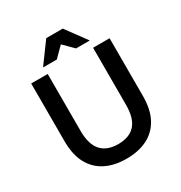

<svg xmlns="http://www.w3.org/2000/svg" viewBox="-206 -1049 1142 1209"><g transform="rotate(-30 365.0 -444.5)"><path d="M365 11Q278 11 214 -21Q150 -53 115 -117.5Q80 -182 80 -280V-700H200V-287Q200 -188 242 -141.5Q284 -95 365 -95Q447 -95 488.5 -141.5Q530 -188 530 -286V-700H650V-280Q650 -182 615 -117.5Q580 -53 516 -21Q452 11 365 11ZM195 -750 305 -900H425L535 -750H435L365 -820L295 -750Z"/></g></svg>

Font: Golos Text Medium
Style: Regular
Weight: 500
Designer: A.Korolkova, Vitaly Kuzmin
Foundry: ParaType Ltd
Version: Version 2.004